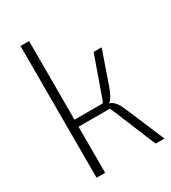

<svg xmlns="http://www.w3.org/2000/svg" viewBox="-168 -764 761 852"><g transform="rotate(-30 213.0 -337.5)"><path d="M117 0H73V-675H117V-272H259Q263 -272 266 -279L341 -490H382L325 -326Q306 -271 286 -258Q300 -254 310.5 -243Q321 -232 326 -222Q331 -212 344 -182L421 0H376L281 -229Q278 -236 274 -236H117Z"/></g></svg>

Font: Gemunu Libre ExtraLight
Style: Regular
Weight: 200
Designer: Puspanada Ekanayake, Sola Matas, Pathum Egodawatta, Kosala Senevirathne
Foundry: mooniak
Version: Version 1.100